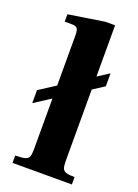

<svg xmlns="http://www.w3.org/2000/svg" viewBox="-134 -748 580 806"><g transform="rotate(20 156.0 -345.0)"><path d="M21 -264V-322L287 -494V-436ZM29 0V-33Q58 -33 72 -37Q86 -41 90 -51.5Q94 -62 94 -83V-593Q94 -616 88 -624Q82 -632 65 -632H32V-665L193 -690H236V-83Q236 -62 240 -51.5Q244 -41 256.5 -37Q269 -33 294 -33V0Z"/></g></svg>

Font: Frank Ruhl Libre
Style: Bold
Weight: 700
Designer: Yanek Iontef
Foundry: Fontef
Version: Version 6.004